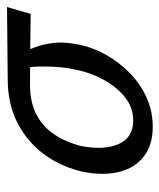

<svg xmlns="http://www.w3.org/2000/svg" viewBox="27 -484 465 560"><g transform="rotate(-90 260.0 -203.5)"><path d="M171 9Q117 9 83.5 -17.5Q50 -44 39 -89.5Q28 -135 39 -192Q52 -254 88 -304.5Q124 -355 180 -384.5Q236 -414 309 -414L520 -416L500 -347Q440 -348 388 -348.5Q336 -349 293 -349Q243 -349 207 -330.5Q171 -312 148 -277.5Q125 -243 114 -197Q102 -130 121 -89Q140 -48 189 -48Q227 -48 257 -72Q287 -96 308.5 -135.5Q330 -175 338 -220Q342 -236 344 -257Q346 -278 346.5 -300Q347 -322 345.5 -340.5Q344 -359 341 -369L386 -380Q393 -359 402.5 -334.5Q412 -310 415.5 -278.5Q419 -247 410 -205Q402 -165 380.5 -127Q359 -89 327.5 -58Q296 -27 256 -9Q216 9 171 9Z"/></g></svg>

Font: Ysabeau Office Medium
Style: Italic
Weight: 500
Italic angle: -12°
Designer: Christian Thalmann (Catharsis Fonts)
Version: Version 2.001;gftools[0.9.30]; featfreeze: tnum,lnum,ss02